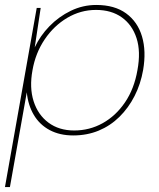

<svg xmlns="http://www.w3.org/2000/svg" viewBox="-32 -534 642 774"><path d="M-12 220 116 -502H132L108 -343Q130 -390 167.5 -428.5Q205 -467 253.5 -490.5Q302 -514 356 -514Q430 -514 476.5 -480Q523 -446 540.5 -387Q558 -328 545 -252Q535 -195 510.5 -147Q486 -99 449.5 -63Q413 -27 366 -7.5Q319 12 263 12Q209 12 168.5 -9.5Q128 -31 104.5 -70.5Q81 -110 76 -162L8 220ZM267 -8Q329 -8 382 -37.5Q435 -67 472 -121.5Q509 -176 522 -251Q536 -326 518.5 -380Q501 -434 459 -464Q417 -494 355 -494Q293 -494 239 -462Q185 -430 148 -375Q111 -320 99 -251Q86 -181 103.5 -126Q121 -71 163.5 -39.5Q206 -8 267 -8Z"/></svg>

Font: DM Sans 16pt Thin
Style: Italic
Weight: 250
Italic angle: -10°
Version: Version 4.004;gftools[0.9.30]